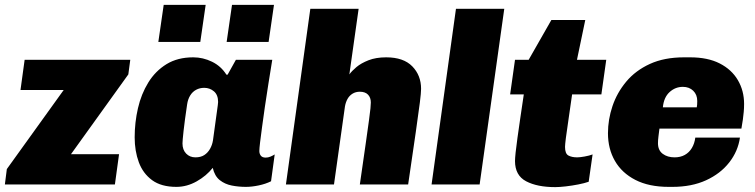

<svg xmlns="http://www.w3.org/2000/svg" viewBox="-38 -756 3096 787"><path d="M-18 0 -10 -63 223 -387H46L63 -511H496L488 -451L253 -124H450L433 0Z M685 10Q623 10 585.5 -17.5Q548 -45 531 -91Q514 -137 514 -193Q514 -254 527.5 -312.5Q541 -371 570 -418Q599 -465 644.5 -493Q690 -521 754 -521Q794 -521 831 -503Q868 -485 890 -450H895L929 -511H1078Q1070 -461 1062 -411.5Q1054 -362 1047.5 -316.5Q1041 -271 1036 -234Q1031 -197 1028 -172Q1025 -147 1025 -137Q1025 -126 1031 -118Q1037 -110 1051 -110Q1061 -110 1070.5 -114Q1080 -118 1088 -123L1073 -13Q1051 -2 1022.5 4Q994 10 970 10Q940 10 912 4.5Q884 -1 863 -17.5Q842 -34 834 -68Q808 -35 768 -12.5Q728 10 685 10ZM763 -111Q785 -111 799.5 -120.5Q814 -130 823 -146Q832 -162 835 -181Q846 -263 851 -297.5Q856 -332 856 -338Q856 -367 839 -381.5Q822 -396 799 -396Q781 -396 766 -388Q751 -380 741.5 -364.5Q732 -349 729 -328Q719 -261 714.5 -220Q710 -179 710 -168Q710 -142 725 -126.5Q740 -111 763 -111ZM611 -584 633 -736H805L783 -584ZM891 -584 913 -736H1085L1063 -584Z M1134 0 1234 -720H1432L1394 -451Q1404 -465 1423 -481Q1442 -497 1472.5 -509Q1503 -521 1545 -521Q1616 -521 1652 -484Q1688 -447 1688 -392Q1688 -376 1683 -336Q1678 -296 1666.5 -216Q1655 -136 1635 0H1437Q1452 -104 1461 -167Q1470 -230 1474.5 -263.5Q1479 -297 1480.5 -312Q1482 -327 1482 -336Q1482 -356 1470.5 -368Q1459 -380 1437 -380Q1420 -380 1407 -372Q1394 -364 1386.5 -350.5Q1379 -337 1376 -320L1331 0Z M1731 0 1831 -720H2029L1928 0Z M2238 11Q2164 11 2118.5 -13Q2073 -37 2073 -96Q2073 -107 2075.5 -131Q2078 -155 2083 -190.5Q2088 -226 2094.5 -271Q2101 -316 2109 -369H2053L2073 -511H2129L2222 -674H2361L2327 -511H2447L2427 -369H2307Q2299 -310 2292 -264.5Q2285 -219 2281.5 -190.5Q2278 -162 2278 -154Q2278 -126 2292 -118.5Q2306 -111 2328 -111Q2339 -111 2358.5 -114.5Q2378 -118 2391 -123L2375 -11Q2358 -5 2332.5 0Q2307 5 2281 8Q2255 11 2238 11Z M2703 10Q2622 10 2566.5 -18.5Q2511 -47 2482.5 -96.5Q2454 -146 2454 -210Q2454 -266 2472.5 -321Q2491 -376 2529 -421.5Q2567 -467 2626 -494Q2685 -521 2766 -521H2791Q2863 -521 2912 -496Q2961 -471 2986.5 -427.5Q3012 -384 3012 -330Q3012 -312 3010.5 -297Q3009 -282 3007 -266Q3005 -250 3001 -229H2665Q2663 -213 2661 -197Q2659 -181 2659 -169Q2659 -140 2678.5 -125.5Q2698 -111 2727 -111Q2751 -111 2769 -121Q2787 -131 2798 -149.5Q2809 -168 2812 -192H2995Q2987 -136 2951 -90Q2915 -44 2856 -17Q2797 10 2718 10ZM2679 -316H2818Q2819 -321 2819.5 -327Q2820 -333 2820 -342Q2820 -368 2803.5 -384Q2787 -400 2761 -400Q2730 -400 2706.5 -378.5Q2683 -357 2679 -316Z"/></svg>

Font: Chivo Medium Black
Style: Italic
Weight: 900
Italic angle: -8.05°
Version: Version 2.002